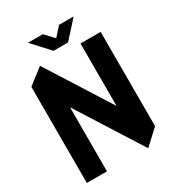

<svg xmlns="http://www.w3.org/2000/svg" viewBox="-206 -986 1003 1106"><g transform="rotate(-30 296.0 -433.0)"><path d="M44 0V-639L147 -719H148L414 -299V-714H548V-87L451 3H450L178 -426V0ZM259 -755 155 -868V-869H253L308 -810L361 -869H457V-868L355 -755Z"/></g></svg>

Font: Foldit Thin SemiBold
Style: Regular
Weight: 600
Version: Version 1.003